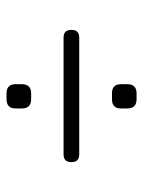

<svg xmlns="http://www.w3.org/2000/svg" viewBox="57 -667 447 601"><g transform="rotate(-90 280.5 -366.5)"><path d="M463 -342C463 -342 98 -342 98 -342C81.5 -342 73.5 -350 73.5 -366.5C73.5 -366.5 73.5 -366.5 73.5 -366.5C73.5 -383 81.5 -391 98 -391C98 -391 98 -391 98 -391C98 -391 463 -391 463 -391C479.5 -391 487.5 -383 487.5 -366.5C487.5 -366.5 487.5 -366.5 487.5 -366.5C487.5 -350 479.5 -342 463 -342C463 -342 463 -342 463 -342ZM289 -162.5C289 -162.5 270.5 -162.5 270.5 -162.5C251 -162.5 241.5 -172.5 241.5 -192C241.5 -192 241.5 -192 241.5 -192C241.5 -192 241.5 -211 241.5 -211C241.5 -230 251 -239.5 270.5 -239.5C270.5 -239.5 270.5 -239.5 270.5 -239.5C270.5 -239.5 289 -239.5 289 -239.5C308 -239.5 317.5 -230 317.5 -211C317.5 -211 317.5 -211 317.5 -211C317.5 -211 317.5 -192 317.5 -192C317.5 -172.5 308 -162.5 289 -162.5C289 -162.5 289 -162.5 289 -162.5ZM289 -492.5C289 -492.5 270.5 -492.5 270.5 -492.5C251 -492.5 241.5 -502.5 241.5 -522C241.5 -522 241.5 -522 241.5 -522C241.5 -522 241.5 -541 241.5 -541C241.5 -560 251 -569.5 270.5 -569.5C270.5 -569.5 270.5 -569.5 270.5 -569.5C270.5 -569.5 289 -569.5 289 -569.5C308 -569.5 317.5 -560 317.5 -541C317.5 -541 317.5 -541 317.5 -541C317.5 -541 317.5 -522 317.5 -522C317.5 -502.5 308 -492.5 289 -492.5C289 -492.5 289 -492.5 289 -492.5Z"/></g></svg>

Font: Jura-Fortis-Regular
Style: Regular
Weight: 500
Designer: Daniel Johnson, Alexei Vanyashin, Mirko Velimirovic
Foundry: Daniel Johnson
Version: ""